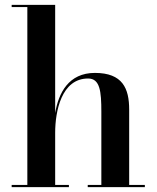

<svg xmlns="http://www.w3.org/2000/svg" viewBox="-20 -770 644 790"><path d="M28 -9V0H263.5V-9H207V-223.5C207 -312.5 233 -447 342.5 -447C391.5 -447 397 -394 397 -310V-9H341V0H576V-9H511.5V-319C511.5 -406 484.5 -470 370.5 -470C262 -470 221 -387 207 -305V-750H28V-741H92.5V-9Z"/></svg>

Font: Bodoni* 24pt Medium
Style: Regular
Weight: 500
Version: Version 2.3